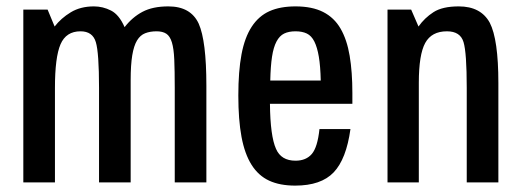

<svg xmlns="http://www.w3.org/2000/svg" viewBox="-20 -571 1633 601"><path d="M53 0V-541H129L151 -488Q171 -514 201.5 -532.5Q232 -551 274 -551Q302 -551 327.5 -538Q353 -525 370 -486Q394 -517 426 -534Q458 -551 507 -551Q577 -551 602 -497Q626 -443 626 -303V0H527V-296Q527 -350 525.5 -384.5Q524 -419 518 -438.5Q512 -458 500.5 -465.5Q489 -473 470 -473Q450 -473 434.5 -467Q419 -461 409 -444.5Q399 -428 394 -398Q389 -368 389 -320V0H290V-296Q290 -406 280 -439Q270 -473 232 -473Q187 -473 169.5 -432.5Q152 -392 152 -296V0Z M905 -68Q938 -68 956 -89Q974 -110 980 -167H1077Q1064 -73 1024.5 -31.5Q985 10 904 10Q856 10 822.5 -5.5Q789 -21 767.5 -55Q746 -89 736 -142.5Q726 -196 726 -272Q726 -348 736 -401Q746 -454 768 -487.5Q790 -521 823.5 -536Q857 -551 905 -551Q957 -551 991.5 -533.5Q1026 -516 1046 -481.5Q1066 -447 1074.5 -396.5Q1083 -346 1083 -280V-246H825Q826 -145 844 -105Q860 -68 905 -68ZM905 -473Q884 -473 869.5 -466Q855 -459 845.5 -441Q836 -423 831.5 -393.5Q827 -364 826 -319H984Q983 -364 978 -393.5Q973 -423 964 -441Q955 -459 940.5 -466Q926 -473 905 -473Z M1193 0V-541H1267L1290 -488Q1309 -515 1337 -533Q1365 -551 1416 -551Q1485 -551 1513 -500Q1540 -448 1540 -311V0H1441V-296Q1441 -406 1431 -439Q1421 -473 1379 -473Q1331 -473 1311 -436.5Q1291 -400 1291 -312V0Z"/></svg>

Font: Medium
Style: Regular
Weight: 500
Designer: Fernando Haro
Foundry: deFharo
Version: Version 1.787